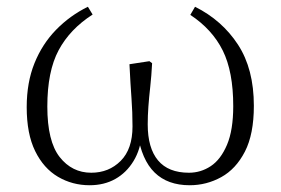

<svg xmlns="http://www.w3.org/2000/svg" viewBox="-20 -534 830 568"><path d="M245 14Q194 14 151.5 -11Q109 -36 84 -87Q59 -138 59 -217Q59 -290 82 -347Q105 -404 146 -446Q187 -488 240 -514L254 -491Q187 -448 153.5 -385.5Q120 -323 120 -219Q120 -116 156.5 -69.5Q193 -23 250 -23Q302 -23 337 -58Q372 -93 372 -160Q372 -203 369 -243Q366 -283 363 -344L422 -353L430 -347Q428 -309 424.5 -277.5Q421 -246 419 -219Q417 -192 417 -166Q417 -96 447.5 -59.5Q478 -23 539 -23Q574 -23 603.5 -42.5Q633 -62 651.5 -105.5Q670 -149 670 -220Q670 -322 639 -384.5Q608 -447 543 -490L557 -514Q637 -474 684 -402Q731 -330 731 -221Q731 -137 704.5 -85.5Q678 -34 634.5 -10Q591 14 541 14Q476 14 437.5 -23.5Q399 -61 387 -139H400Q396 -92 375 -57.5Q354 -23 321 -4.5Q288 14 245 14Z"/></svg>

Font: Noto Serif JP
Style: Regular
Weight: 200
Designer: Ryoko NISHIZUKA 西塚涼子 (kana & ideographs); Frank Grießhammer (Latin, Greek & Cyrillic); Wenlong ZHANG 张文龙 (bopomofo); San
Foundry: Adobe
Version: Version 2.001;hotconv 1.1.0;makeotfexe 2.6.0